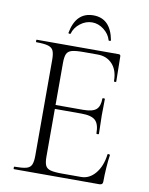

<svg xmlns="http://www.w3.org/2000/svg" viewBox="-87 -849 708 913"><g transform="rotate(10 266.5 -393.0)"><path d="M457 0H44Q42 0 42 -6Q42 -12 44 -12Q82 -12 101 -17Q120 -22 126.5 -37Q133 -52 133 -81V-544Q133 -573 126.5 -587.5Q120 -602 101 -607.5Q82 -613 44 -613Q42 -613 42 -619Q42 -625 44 -625H440Q449 -625 449 -616L451 -495Q451 -492 445.5 -492Q440 -492 440 -495Q440 -547 413 -576.5Q386 -606 342 -606H273Q236 -606 217.5 -601Q199 -596 192.5 -581.5Q186 -567 186 -538V-85Q186 -57 192.5 -43Q199 -29 217.5 -24Q236 -19 273 -19H365Q405 -19 434 -54Q463 -89 470 -146Q470 -149 476 -148.5Q482 -148 482 -145Q478 -119 475.5 -82.5Q473 -46 473 -15Q473 0 457 0ZM401 -235Q401 -280 382 -298Q363 -316 315 -316H161V-335H318Q364 -335 382 -350.5Q400 -366 400 -404Q400 -406 406 -406Q412 -406 412 -404Q412 -375 411.5 -359Q411 -343 411 -325Q411 -303 412 -281.5Q413 -260 413 -235Q413 -233 407 -233Q401 -233 401 -235ZM198 -682Q197 -679 191.5 -680Q186 -681 187 -684Q206 -786 290 -786Q373 -786 392 -684Q393 -681 387.5 -680Q382 -679 381 -682Q373 -711 346.5 -731.5Q320 -752 290 -752Q259 -752 232.5 -731.5Q206 -711 198 -682Z"/></g></svg>

Font: Cormorant Garamond Light
Style: Regular
Weight: 300
Designer: Christian Thalmann (Catharsis Fonts)
Foundry: Catharsis Fonts
Version: Version 4.001